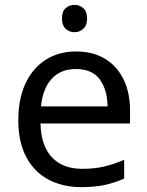

<svg xmlns="http://www.w3.org/2000/svg" viewBox="-20 -757 604 787"><path d="M292 -546Q361 -546 410.5 -516Q460 -486 486.5 -431.5Q513 -377 513 -304V-251H146Q148 -160 192.5 -112.5Q237 -65 317 -65Q368 -65 407.5 -74.5Q447 -84 489 -102V-25Q448 -7 408 1.5Q368 10 313 10Q237 10 178.5 -21Q120 -52 87.5 -113.5Q55 -175 55 -264Q55 -352 84.5 -415Q114 -478 167.5 -512Q221 -546 292 -546ZM291 -474Q228 -474 191.5 -433.5Q155 -393 148 -321H421Q420 -389 389 -431.5Q358 -474 291 -474ZM286 -737Q306 -737 321.5 -723.5Q337 -710 337 -681Q337 -653 321.5 -639Q306 -625 286 -625Q264 -625 249 -639Q234 -653 234 -681Q234 -710 249 -723.5Q264 -737 286 -737Z"/></svg>

Font: Noto Sans Chorasmian
Style: Regular
Weight: 400
Designer: Federico Parra Barrios
Foundry: Google LLC
Version: Version 1.004; ttfautohint (v1.8.4.7-5d5b)